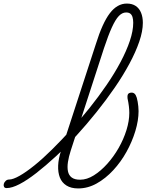

<svg xmlns="http://www.w3.org/2000/svg" viewBox="-221 -1039 855 1078"><path d="M-184 17Q-195 17 -198.5 9.5Q-202 2 -199.5 -7Q-197 -16 -189 -23.5Q-181 -31 -170 -31Q-148 -31 -111 -52Q-74 -73 -27.5 -110.5Q19 -148 70.5 -199Q122 -250 176 -309Q230 -368 281.5 -432.5Q333 -497 377.5 -562Q422 -627 455.5 -690Q489 -753 508 -809.5Q527 -866 527 -911Q527 -922 535.5 -927.5Q544 -933 554.5 -933Q565 -933 573 -927.5Q581 -922 581 -911Q581 -864 561 -805.5Q541 -747 505.5 -681Q470 -615 422.5 -546Q375 -477 320 -408.5Q265 -340 207.5 -277Q150 -214 92.5 -161Q35 -108 -17 -67.5Q-69 -27 -111.5 -5Q-154 17 -184 17ZM218 19Q178 19 152 2.5Q126 -14 115 -42.5Q104 -71 105.5 -109.5Q107 -148 122 -193L317 -791Q354 -910 395.5 -964.5Q437 -1019 491 -1019Q521 -1019 541 -1005.5Q561 -992 571 -967.5Q581 -943 581 -911Q581 -898 573 -892Q565 -886 554.5 -886Q544 -886 535.5 -892Q527 -898 527 -911Q527 -930 523 -943Q519 -956 510.5 -962.5Q502 -969 487 -969Q465 -969 446 -949Q427 -929 407 -885Q387 -841 363 -769L176 -193Q165 -159 160.5 -129.5Q156 -100 160.5 -77.5Q165 -55 181.5 -42.5Q198 -30 229 -30Q267 -30 306 -54.5Q345 -79 381 -119Q417 -159 445 -208Q473 -257 489 -308.5Q505 -360 505 -405Q505 -423 502.5 -443.5Q500 -464 495 -487Q494 -498 495.5 -505Q497 -512 503 -515.5Q509 -519 518 -519Q528 -519 535 -512.5Q542 -506 547 -490Q550 -480 552 -467.5Q554 -455 555.5 -442Q557 -429 557 -415Q557 -363 539 -303.5Q521 -244 489.5 -187Q458 -130 415 -83.5Q372 -37 322 -9Q272 19 218 19Z"/></svg>

Font: Playwrite US Trad ExtraLight
Style: Regular
Weight: 250
Designer: Veronika Burian, José Scaglione
Foundry: TypeTogether
Version: Version 1.003